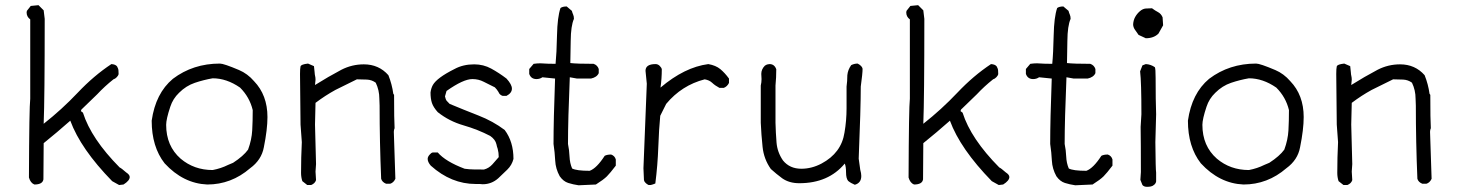

<svg xmlns="http://www.w3.org/2000/svg" viewBox="-20 -720 5643 743"><path d="M441 -4 414 -19Q292 -144 252 -253Q200 -207 149 -166L148 -26Q145 -6 113 -6Q98 -12 92 -33Q93 -306 97 -338V-645Q83 -655 83 -672L84 -678L99 -697L129 -700L149 -680L153 -647Q153 -338 149 -241Q219 -296 281 -361.5Q343 -427 411 -472Q427 -471 433 -463Q434 -460 436.5 -455.5Q439 -451 439 -433Q438 -428 432 -421.5Q426 -415 419 -413Q385 -386 356 -355L295 -296L293 -290L301 -284Q333 -183 443 -72Q450 -69 468 -53Q482 -44 482 -35Q482 -21 458 -6Z M803 -62Q835 -68 863 -82L882 -90Q922 -116 940 -141Q954 -179 956 -215.5Q958 -252 958 -294Q946 -344 909 -381Q857 -417 803 -417Q768 -411 734 -399.5Q700 -388 673 -361Q649 -338 639 -307Q623 -259 623 -237Q623 -155 679 -106Q731 -62 803 -62ZM782 -6Q689 -10 617 -88Q567 -152 567 -253Q582 -359 649 -415Q727 -474 831 -474Q846 -474 905 -449Q938 -435 963 -406Q1015 -352 1015 -267Q1015 -219 1001 -150Q992 -101 948 -69Q875 -6 782 -6Z M1184 -4H1169L1150 -19Q1145 -34 1145 -51Q1145 -111 1148 -170L1143 -238L1141 -434Q1141 -455 1143 -463Q1145 -471 1172 -474L1195 -464Q1197 -450 1197.5 -440.5Q1198 -431 1199.5 -425.5Q1201 -420 1201 -411L1199 -391Q1250 -423 1301 -450Q1342 -471 1388 -471Q1446 -471 1483 -429Q1497 -394 1502 -357L1505 -353Q1505 -255 1507 -224Q1504 -217 1504 -210L1510 -28Q1503 -13 1490 -9H1474Q1459 -15 1455 -28Q1449 -170 1449 -312L1448 -338Q1448 -371 1434 -400Q1419 -411 1400 -412Q1381 -413 1361 -413L1278 -372Q1238 -350 1201 -322L1199 -238L1203 -85L1201 -56L1203 -23Q1199 -10 1184 -4Z M1848 -7 1836 -8H1821Q1726 -8 1647 -79Q1635 -93 1635 -105Q1635 -114 1644 -123Q1649 -129 1655 -130H1674Q1704 -95 1778 -67Q1788 -66 1796.5 -65Q1805 -64 1853 -64Q1872 -69 1885.5 -84Q1899 -99 1910 -112Q1910 -129 1906 -144Q1903 -152 1901 -162Q1897 -180 1877 -194Q1829 -219 1773.5 -235Q1718 -251 1674 -286Q1657 -305 1651.5 -321.5Q1646 -338 1646 -362Q1648 -378 1655 -391Q1671 -419 1739 -453Q1772 -471 1815 -471Q1851 -471 1881 -454.5Q1911 -438 1940 -416Q1961 -393 1961 -377Q1961 -360 1940 -349H1925Q1913 -353 1909 -364Q1903 -374 1895 -382Q1872 -393 1852 -403.5Q1832 -414 1808 -414Q1773 -414 1708 -368L1702 -347Q1705 -334 1708 -330.5Q1711 -327 1720 -318Q1775 -295 1831.5 -273Q1888 -251 1933 -217Q1967 -172 1967 -105Q1961 -81 1943 -63.5Q1925 -46 1908 -30Q1882 -7 1848 -7Z M2219 -3Q2198 -6 2179 -12Q2160 -18 2146 -38Q2130 -67 2128.5 -98.5Q2127 -130 2122 -163Q2122 -256 2128 -416L2079 -421Q2069 -414 2056 -414Q2035 -414 2028 -434V-453L2045 -473Q2059 -475 2071 -475Q2100 -473 2130 -473Q2134 -513 2135.5 -583.5Q2137 -654 2149 -689Q2157 -695 2173 -695L2193 -678Q2195 -670 2198 -663.5Q2201 -657 2201 -647Q2189 -620 2188.5 -561.5Q2188 -503 2187 -476Q2213 -473 2277 -473Q2292 -468 2297 -453V-437Q2290 -421 2267 -416H2213L2185 -421Q2178 -256 2178 -163Q2183 -139 2184 -114Q2185 -89 2194 -68Q2211 -59 2262 -59Q2289 -69 2320 -117Q2329 -122 2345 -122Q2359 -117 2363 -103V-79Q2341 -50 2328.5 -37.5Q2316 -25 2286 -6Z M2498 -4H2490Q2489 -5 2486.5 -6Q2484 -7 2478.5 -12Q2473 -17 2472 -23L2470 -69L2483 -396L2478 -446Q2478 -472 2517 -472Q2526 -472 2533 -465Q2540 -458 2541 -452Q2541 -416 2536 -381Q2629 -460 2721 -472Q2750 -467 2767.5 -452.5Q2785 -438 2801 -416V-399Q2794 -385 2781 -380H2764Q2747 -389 2736 -399.5Q2725 -410 2707 -413Q2618 -390 2558 -318L2535 -272Q2530 -221 2527.5 -151Q2525 -81 2516 -10Q2507 -6 2498 -4Z M3288 -5Q3273 -11 3262 -20Q3254 -30 3254 -53Q3254 -76 3249 -87Q3186 -11 3073 -11Q3034 -11 3007 -30Q2984 -47 2963 -66Q2936 -104 2931 -151.5Q2926 -199 2924 -245V-389Q2927 -401 2927 -414L2926 -434Q2926 -452 2940 -466Q2948 -471 2951 -471Q2954 -471 2958 -472Q2977 -472 2984 -452Q2984 -420 2981 -389V-245Q2982 -206 2985 -168.5Q2988 -131 3010 -99Q3036 -67 3081 -67Q3121 -67 3159 -87Q3236 -128 3248 -207Q3256 -253 3256 -301V-385Q3259 -406 3259 -429Q3261 -450 3274 -468Q3286 -474 3299 -474Q3316 -465 3318 -454Q3318 -436 3311 -385Q3311 -301 3303 -106L3309 -63Q3313 -49 3313 -39Q3313 -12 3288 -5Z M3845 -4 3818 -19Q3696 -144 3656 -253Q3604 -207 3553 -166L3552 -26Q3549 -6 3517 -6Q3502 -12 3496 -33Q3497 -306 3501 -338V-645Q3487 -655 3487 -672L3488 -678L3503 -697L3533 -700L3553 -680L3557 -647Q3557 -338 3553 -241Q3623 -296 3685 -361.5Q3747 -427 3815 -472Q3831 -471 3837 -463Q3838 -460 3840.5 -455.5Q3843 -451 3843 -433Q3842 -428 3836 -421.5Q3830 -415 3823 -413Q3789 -386 3760 -355L3699 -296L3697 -290L3705 -284Q3737 -183 3847 -72Q3854 -69 3872 -53Q3886 -44 3886 -35Q3886 -21 3862 -6Z M4141 -3Q4120 -6 4101 -12Q4082 -18 4068 -38Q4052 -67 4050.5 -98.5Q4049 -130 4044 -163Q4044 -256 4050 -416L4001 -421Q3991 -414 3978 -414Q3957 -414 3950 -434V-453L3967 -473Q3981 -475 3993 -475Q4022 -473 4052 -473Q4056 -513 4057.5 -583.5Q4059 -654 4071 -689Q4079 -695 4095 -695L4115 -678Q4117 -670 4120 -663.5Q4123 -657 4123 -647Q4111 -620 4110.5 -561.5Q4110 -503 4109 -476Q4135 -473 4199 -473Q4214 -468 4219 -453V-437Q4212 -421 4189 -416H4135L4107 -421Q4100 -256 4100 -163Q4105 -139 4106 -114Q4107 -89 4116 -68Q4133 -59 4184 -59Q4211 -69 4242 -117Q4251 -122 4267 -122Q4281 -117 4285 -103V-79Q4263 -50 4250.5 -37.5Q4238 -25 4208 -6Z M4414 -572 4386 -585Q4379 -595 4372 -605Q4365 -615 4365 -626Q4366 -642 4373 -654.5Q4380 -667 4391 -676.5Q4402 -686 4413.5 -687Q4425 -688 4438 -688Q4450 -679 4461.5 -673Q4473 -667 4479 -653L4481 -622L4463 -590Q4445 -572 4414 -572ZM4419 3Q4407 3 4401 -4L4393 -24L4395 -54Q4395 -168 4394 -229L4397 -278Q4397 -402 4392 -444L4401 -467L4414 -472Q4433 -471 4449 -460Q4452 -455 4452 -419Q4452 -330 4454 -278L4451 -170Q4452 -62 4454 -52V-18Q4453 -11 4447 -5.5Q4441 0 4434 1.5Q4427 3 4419 3Z M4813 -62Q4845 -68 4873 -82L4892 -90Q4932 -116 4950 -141Q4964 -179 4966 -215.5Q4968 -252 4968 -294Q4956 -344 4919 -381Q4867 -417 4813 -417Q4778 -411 4744 -399.5Q4710 -388 4683 -361Q4659 -338 4649 -307Q4633 -259 4633 -237Q4633 -155 4689 -106Q4741 -62 4813 -62ZM4792 -6Q4699 -10 4627 -88Q4577 -152 4577 -253Q4592 -359 4659 -415Q4737 -474 4841 -474Q4856 -474 4915 -449Q4948 -435 4973 -406Q5025 -352 5025 -267Q5025 -219 5011 -150Q5002 -101 4958 -69Q4885 -6 4792 -6Z M5194 -4H5179L5160 -19Q5155 -34 5155 -51Q5155 -111 5158 -170L5153 -238L5151 -434Q5151 -455 5153 -463Q5155 -471 5182 -474L5205 -464Q5207 -450 5207.5 -440.5Q5208 -431 5209.5 -425.5Q5211 -420 5211 -411L5209 -391Q5260 -423 5311 -450Q5352 -471 5398 -471Q5456 -471 5493 -429Q5507 -394 5512 -357L5515 -353Q5515 -255 5517 -224Q5514 -217 5514 -210L5520 -28Q5513 -13 5500 -9H5484Q5469 -15 5465 -28Q5459 -170 5459 -312L5458 -338Q5458 -371 5444 -400Q5429 -411 5410 -412Q5391 -413 5371 -413L5288 -372Q5248 -350 5211 -322L5209 -238L5213 -85L5211 -56L5213 -23Q5209 -10 5194 -4Z"/></svg>

Font: Yozai
Style: Regular
Weight: 400
Designer: LXGW / Y.OzVox
Foundry: LXGW / Y.OzVox
Version: Version 0.861;October 22, 2024